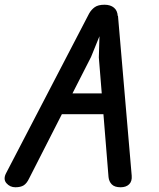

<svg xmlns="http://www.w3.org/2000/svg" viewBox="-38 -792 672 812"><path d="M27 0Q4 0 -11 -17.5Q-26 -35 -11 -62L339 -735Q348 -751 362.5 -761.5Q377 -772 404 -772Q429 -772 444 -759.5Q459 -747 460 -723L416 -721L347 -551L85 -37Q75 -16 62 -8Q49 0 27 0ZM166 -309 210 -397H437L445 -309ZM472 0Q447 0 435 -12Q423 -24 421 -43L380 -549L385 -719L461 -725L519 -49Q521 -25 508 -12.5Q495 0 472 0Z"/></svg>

Font: Edu QLD Beginner SemiBold
Style: Regular
Weight: 600
Designer: Tina and Corey Anderson
Foundry: Google for Education
Version: Version 1.003